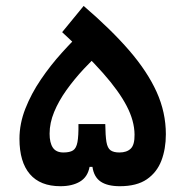

<svg xmlns="http://www.w3.org/2000/svg" viewBox="-20 -627 626 650"><path d="M184.6 3.4Q116.2 3.4 81.1 -37.6Q45.9 -78.6 45.9 -157.2Q45.9 -208.5 65.9 -259.3Q85.9 -310.1 118.4 -357.9Q150.9 -405.8 189.7 -448.7Q228.5 -491.7 266.1 -527.3L330.6 -460Q295.9 -428.2 263.4 -393.3Q231 -358.4 204.8 -321.8Q178.7 -285.2 163.3 -248Q147.9 -210.9 147.9 -174.3Q147.9 -143.6 158.9 -127.2Q169.9 -110.8 194.8 -110.8Q216.3 -110.8 227.3 -117.9Q238.3 -125 242.2 -145.8Q246.1 -166.5 245.6 -207H336.4Q336.9 -167.5 340.3 -146.7Q343.8 -126 354 -118.4Q364.3 -110.8 384.3 -110.8Q409.2 -110.8 422.6 -123.8Q436 -136.7 435.5 -171.4Q435.1 -217.8 408.9 -268.1Q382.8 -318.4 328.9 -379.4Q274.9 -440.4 190.4 -518.1L263.2 -606.9Q356 -527.3 417.5 -456.1Q479 -384.8 510.3 -315.7Q541.5 -246.6 541.5 -172.4Q541.5 -123 526.4 -83.3Q511.2 -43.5 477.1 -20Q442.9 3.4 385.7 3.4Q343.8 3.4 320.8 -12.2Q297.9 -27.8 293 -62H283.2Q276.9 -27.8 250.7 -12.2Q224.6 3.4 184.6 3.4Z"/></svg>

Font: Cascadia Mono Medium
Style: Regular
Weight: 500
Monospace: yes
Designer: Aaron Bell
Foundry: Saja Typeworks
Version: Version 2407.024